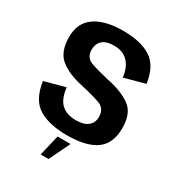

<svg xmlns="http://www.w3.org/2000/svg" viewBox="-180 -711 896 976"><g transform="rotate(30 268.0 -223.0)"><path d="M273.5 4Q386 4 443.2 -36.5Q500.5 -77 500.5 -168Q500.5 -257.5 447.8 -293.5Q395 -329.5 313 -345.5Q245.5 -361 205.5 -375.5Q165.5 -390 165.5 -436Q165.5 -471 187.5 -491Q209.5 -511 256.5 -511Q306.5 -511 336.5 -480.8Q366.5 -450.5 374 -392L494.5 -425Q480.5 -523 421.2 -561.2Q362 -599.5 258 -599.5Q152 -599.5 93 -558.8Q34 -518 34 -435.5Q34 -348 82.2 -309.2Q130.5 -270.5 214.5 -253Q284.5 -237.5 326.8 -222.2Q369 -207 369 -157.5Q369 -124 345.2 -104.5Q321.5 -85 275 -85Q221.5 -85 190.2 -113Q159 -141 151.5 -207L31 -174Q46 -70.5 108.2 -33.2Q170.5 4 273.5 4ZM207.5 155H254L312.5 33H236.5Z"/></g></svg>

Font: Anybody SemiCondensed SemiBold
Style: Regular
Weight: 600
Width: 4
Version: Version 1.113;gftools[0.9.25]